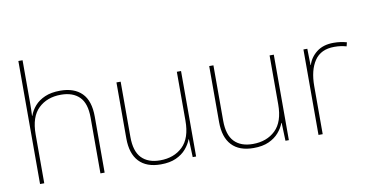

<svg xmlns="http://www.w3.org/2000/svg" viewBox="-74 -959 2242 1168"><g transform="rotate(-10 1047.0 -375.0)"><path d="M116 -496Q116 -474 115.5 -456.5Q115 -439 114 -417H116Q127 -449 151 -476.5Q175 -504 214 -521Q253 -538 309 -538Q395 -538 442 -491Q489 -444 489 -346V0H463V-345Q463 -433 422.5 -473Q382 -513 309 -513Q223 -513 169.5 -461.5Q116 -410 116 -302V0H90V-760H116Z M1054 -528V0H1033L1029 -111H1027Q1016 -81 992 -53Q968 -25 929.5 -7.5Q891 10 835 10Q747 10 701 -39Q655 -88 655 -182V-528H681V-186Q681 -98 721 -56.5Q761 -15 835 -15Q921 -15 974.5 -66.5Q1028 -118 1028 -226V-528Z M1627 -528V0H1606L1602 -111H1600Q1589 -81 1565 -53Q1541 -25 1502.5 -7.5Q1464 10 1408 10Q1320 10 1274 -39Q1228 -88 1228 -182V-528H1254V-186Q1254 -98 1294 -56.5Q1334 -15 1408 -15Q1494 -15 1547.5 -66.5Q1601 -118 1601 -226V-528Z M1997 -536Q2021 -536 2040.5 -533Q2060 -530 2078 -525L2072 -501Q2053 -506 2036.5 -508.5Q2020 -511 1997 -511Q1914 -511 1875 -453Q1836 -395 1836 -297V0H1810V-528H1834L1836 -427H1838Q1852 -473 1892.5 -504.5Q1933 -536 1997 -536Z"/></g></svg>

Font: Noto Sans Syriac Western Thin
Style: Regular
Weight: 100
Designer: Patrick Giasson and the Monotype Design Team
Foundry: Monotype Imaging Inc.
Version: Version 3.000; ttfautohint (v1.8.4.7-5d5b)